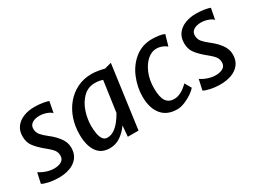

<svg xmlns="http://www.w3.org/2000/svg" viewBox="-44 -1024 1972 1492"><g transform="rotate(-30 942.0 -278.0)"><path d="M169 8Q123 8 79.8 -1.2Q36.5 -10.5 22 -21.5L42.5 -114Q69 -95.5 104 -83.8Q139 -72 172.5 -72Q212.5 -72 238 -87.5Q263.5 -103 263.5 -136.5Q263.5 -155 257 -170.2Q250.5 -185.5 232.8 -203.2Q215 -221 182 -247.5Q139 -283 110.8 -319.5Q82.5 -356 82.5 -410.5Q82.5 -461.5 108.8 -495.8Q135 -530 178.8 -547Q222.5 -564 275 -564Q316 -564 350.8 -558Q385.5 -552 401 -545.5L382 -447Q371 -461.5 339.5 -473.2Q308 -485 274.5 -485Q235 -485 209.8 -468.5Q184.5 -452 184.5 -421Q184.5 -387.5 204 -364.2Q223.5 -341 261.5 -311.5Q304.5 -279 336 -237Q367.5 -195 367.5 -147Q367.5 -93.5 340.5 -59Q313.5 -24.5 268.5 -8.2Q223.5 8 169 8Z M627 8Q550 8 511.8 -48.2Q473.5 -104.5 473.5 -202.5Q473.5 -276.5 495.8 -341.8Q518 -407 559.8 -457Q601.5 -507 659.5 -535.5Q717.5 -564 789.5 -564Q814.5 -564 845.5 -559Q876.5 -554 901.5 -547L963 -564L886 0H790L798 -97Q768 -53 724.2 -22.5Q680.5 8 627 8ZM651 -73Q682.5 -73 710.8 -91.5Q739 -110 763 -140Q787 -170 806 -204L845 -479Q812.5 -490 775.5 -490Q713 -490 670 -447Q627 -404 606 -340.8Q585 -277.5 585 -214.5Q585 -179.5 590.5 -147Q596 -114.5 610.2 -93.8Q624.5 -73 651 -73Z M1231.5 8Q1140 8 1092.2 -51Q1044.5 -110 1044.5 -212.5Q1044.5 -296 1078.5 -378.5Q1112 -460 1177.2 -512Q1242.5 -564 1331 -564Q1360.5 -564 1391.2 -559.8Q1422 -555.5 1441 -545.5L1413.5 -449.5Q1395.5 -464.5 1371.8 -473.5Q1348 -482.5 1321 -482.5Q1281 -482.5 1242.5 -450Q1204 -416.5 1179.2 -357.5Q1154.5 -298.5 1154.5 -225.5Q1154.5 -144 1178.2 -108.8Q1202 -73.5 1251 -73.5Q1311 -73.5 1377.5 -139.5L1410.5 -82.5Q1397.5 -64 1366.8 -43Q1336 -22 1299.2 -7Q1262.5 8 1231.5 8Z M1618.5 8Q1572.5 8 1529.2 -1.2Q1486 -10.5 1471.5 -21.5L1492 -114Q1518.5 -95.5 1553.5 -83.8Q1588.5 -72 1622 -72Q1662 -72 1687.5 -87.5Q1713 -103 1713 -136.5Q1713 -155 1706.5 -170.2Q1700 -185.5 1682.2 -203.2Q1664.5 -221 1631.5 -247.5Q1588.5 -283 1560.2 -319.5Q1532 -356 1532 -410.5Q1532 -461.5 1558.2 -495.8Q1584.5 -530 1628.2 -547Q1672 -564 1724.5 -564Q1765.5 -564 1800.2 -558Q1835 -552 1850.5 -545.5L1831.5 -447Q1820.5 -461.5 1789 -473.2Q1757.5 -485 1724 -485Q1684.5 -485 1659.2 -468.5Q1634 -452 1634 -421Q1634 -387.5 1653.5 -364.2Q1673 -341 1711 -311.5Q1754 -279 1785.5 -237Q1817 -195 1817 -147Q1817 -93.5 1790 -59Q1763 -24.5 1718 -8.2Q1673 8 1618.5 8Z"/></g></svg>

Font: Merriweather Sans Italic
Style: Regular
Weight: 400
Italic angle: -7.5°
Designer: Eben Sorkin
Foundry: Eben Sorkin
Version: Version 1.008; ttfautohint (v1.7.19-72a1) -l 8 -r 50 -G 200 